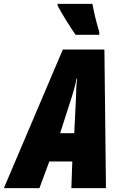

<svg xmlns="http://www.w3.org/2000/svg" viewBox="-77 -973 625 993"><path d="M234 -284 294 -471Q302 -496 308 -518.5Q314 -541 319 -567H322Q318 -539 317.5 -515.5Q317 -492 316 -468L307 -284ZM-57 0H127L178 -138H297L292 0H471L463 -717H248ZM314 -793H436L437 -806Q423 -852 414.5 -888.5Q406 -925 401 -953H221V-944Q235 -916 265.5 -867Q296 -818 314 -793Z"/></svg>

Font: Noto Sans Display Condensed Black
Style: Italic
Weight: 900
Width: 3
Italic angle: -192°
Designer: Monotype Design Team
Foundry: Monotype Imaging Inc.
Version: Version 1.900